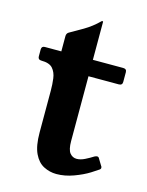

<svg xmlns="http://www.w3.org/2000/svg" viewBox="-96 -651 553 723"><g transform="rotate(15 180.5 -289.5)"><path d="M349 -63Q352 -60 352 -55Q352 -50 345 -46L319 -29Q295 -14 261 -1.5Q227 11 194 11Q168 11 144.5 -1Q121 -13 107 -42.5Q93 -72 93 -124V-287Q93 -311 90 -334Q87 -357 74 -372Q61 -387 29 -387Q16 -387 16 -400V-427Q16 -440 29 -440H93V-499Q93 -510 101 -515Q121 -526 152.5 -544.5Q184 -563 209 -588Q210 -590 213 -590H215Q216 -590 216 -587V-440H334Q348 -440 348 -427V-389Q348 -376 334 -376H216V-124Q216 -90 226.5 -77Q237 -64 253 -64Q268 -64 285 -72.5Q302 -81 316 -90Q322 -93 326 -93Q332 -93 335 -86Z"/></g></svg>

Font: Young Serif
Style: Regular
Weight: 400
Designer: Bastien Sozeau
Foundry: NBR — Bastien Sozeau
Version: Version 3.004; ttfautohint (v1.8.4.7-5d5b);gftools[0.9.33]